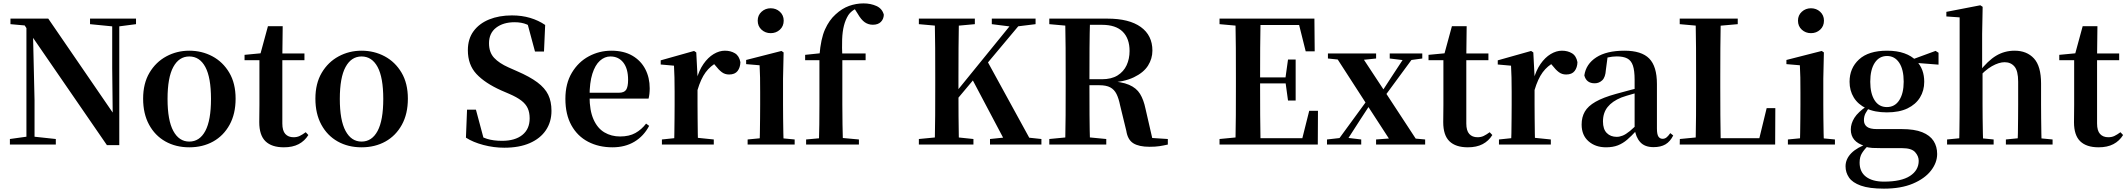

<svg xmlns="http://www.w3.org/2000/svg" viewBox="-20 -850 12508 1129"><path d="M38.2 0V-32.6L143.5 -47.3H171.3L308.2 -32.6V0ZM135.4 0V-713.4H172.6L183.1 -260.5V0ZM509.4 -707.9V-740.5H779.8V-707.9L674.8 -694.2H648.1ZM608.8 3.6 161.7 -646.1 159 -649.2 125.1 -700.4 41.5 -707.9V-740.5H263.8L662.2 -159.6L643 -152.8L639.8 -449.6V-740.5H681.4V3.6Z M1093 16.2Q1013.7 16.2 952.5 -18.3Q891.3 -52.8 856.5 -117Q821.6 -181.2 821.6 -269.8Q821.6 -359.1 858.8 -422Q896 -484.9 957.9 -518.4Q1019.8 -551.9 1093 -551.9Q1167.1 -551.9 1229.1 -518.8Q1291 -485.6 1328.2 -422.7Q1365.4 -359.8 1365.4 -269.8Q1365.4 -180.5 1330 -116.3Q1294.6 -52 1233.4 -17.9Q1172.2 16.2 1093 16.2ZM1093 -17.5Q1154 -17.5 1187.4 -80.1Q1220.7 -142.6 1220.7 -268.1Q1220.7 -394.2 1187.4 -456.1Q1154 -518 1093 -518Q1032.7 -518 999 -456.1Q965.2 -394.2 965.2 -268.1Q965.2 -142.6 999 -80.1Q1032.7 -17.5 1093 -17.5Z M1573.4 -496.1V-535.7H1770.2V-496.1ZM1649.1 16.2Q1577.7 16.2 1541.1 -19.3Q1504.5 -54.8 1504.5 -131.7Q1504.5 -159.8 1505 -182.4Q1505.5 -205 1505.5 -234.7V-496.1H1418V-527.5L1527.7 -538L1509.1 -525.2L1555.5 -695.8H1642.3L1640.2 -519.3V-508.7V-123.8Q1640.2 -81.6 1657.7 -62.3Q1675.2 -43 1706.3 -43Q1726.4 -43 1742 -50.4Q1757.7 -57.9 1777.7 -72.5L1793.2 -56Q1771.7 -21.1 1736.3 -2.5Q1700.9 16.2 1649.1 16.2Z M2106 16.2Q2026.7 16.2 1965.5 -18.3Q1904.3 -52.8 1869.5 -117Q1834.6 -181.2 1834.6 -269.8Q1834.6 -359.1 1871.8 -422Q1909 -484.9 1970.9 -518.4Q2032.8 -551.9 2106 -551.9Q2180.1 -551.9 2242.1 -518.8Q2304 -485.6 2341.2 -422.7Q2378.4 -359.8 2378.4 -269.8Q2378.4 -180.5 2343 -116.3Q2307.6 -52 2246.4 -17.9Q2185.2 16.2 2106 16.2ZM2106 -17.5Q2167 -17.5 2200.4 -80.1Q2233.7 -142.6 2233.7 -268.1Q2233.7 -394.2 2200.4 -456.1Q2167 -518 2106 -518Q2045.7 -518 2012 -456.1Q1978.2 -394.2 1978.2 -268.1Q1978.2 -142.6 2012 -80.1Q2045.7 -17.5 2106 -17.5Z M2945.2 18.6Q2884 18.6 2822.9 2.6Q2761.8 -13.4 2719.8 -40.5L2726.3 -205H2778.6L2829.3 -15.7L2767.7 -42.2L2756.7 -79.5Q2806.1 -45 2843.9 -33.5Q2881.7 -21.9 2932 -21.9Q3008.5 -21.9 3051.5 -56.5Q3094.5 -91.1 3094.5 -153.9Q3094.5 -188.8 3083 -213.7Q3071.6 -238.6 3045.4 -258.7Q3019.2 -278.8 2974.1 -298.2L2927.9 -318.1Q2831.7 -361.1 2781.4 -415.2Q2731.1 -469.3 2731.1 -554.7Q2731.1 -621.1 2764.5 -666.5Q2797.9 -711.9 2856.4 -735.7Q2914.9 -759.4 2990.3 -759.4Q3048.7 -759.4 3097.6 -744.7Q3146.5 -730 3185.7 -703.2L3178.8 -546.8H3125.9L3077.4 -727.2L3143.4 -699.2L3151 -659.2Q3108.8 -692.9 3078.3 -706.1Q3047.7 -719.3 3005.9 -719.3Q2939.3 -719.3 2897.4 -687.2Q2855.5 -655 2855.5 -595.7Q2855.5 -542.1 2885.4 -510Q2915.3 -478 2970.1 -453.7L3020 -431.6Q3095.3 -399.1 3139.7 -365.9Q3184.2 -332.7 3203.5 -293Q3222.8 -253.2 3222.8 -198.1Q3222.8 -133.4 3190 -84.5Q3157.2 -35.6 3095.2 -8.5Q3033.3 18.6 2945.2 18.6Z M3581.2 16.2Q3500.8 16.2 3438.2 -16.5Q3375.6 -49.1 3340.1 -113Q3304.6 -176.9 3304.6 -268.8Q3304.6 -358.8 3342.6 -422.2Q3380.5 -485.7 3442.2 -518.8Q3503.9 -551.9 3574.4 -551.9Q3648.1 -551.9 3698.5 -522.5Q3748.8 -493.1 3774.6 -443.2Q3800.4 -393.3 3800.4 -330.9Q3800.4 -296.1 3793.7 -270.2H3363.1V-304.6H3618.4Q3650.5 -304.6 3661.9 -322.2Q3673.3 -339.8 3673.3 -380.4Q3673.3 -446.3 3645.2 -482.2Q3617.1 -518 3569.1 -518Q3535.7 -518 3507.6 -492.9Q3479.6 -467.8 3463.1 -416Q3446.7 -364.1 3446.7 -282.7Q3446.7 -200.5 3469.9 -148.2Q3493 -95.8 3533.8 -71.7Q3574.5 -47.5 3626.4 -47.5Q3679.4 -47.5 3715.9 -67.7Q3752.3 -87.9 3779.2 -123.2L3797.1 -109.9Q3765.6 -49.8 3710.7 -16.8Q3655.7 16.2 3581.2 16.2Z M3872.2 0V-29.9L3980.3 -41.2H4066.8L4177.2 -29.9V0ZM3943.2 0Q3944.9 -25.5 3945.4 -67.4Q3945.9 -109.4 3946.4 -154.8Q3946.9 -200.3 3946.9 -234.8V-310.2Q3946.9 -360.7 3946 -394.1Q3945.2 -427.5 3943.2 -463.8L3865.1 -470.7V-495.2L4061.2 -550.4L4074.2 -541.7L4081.6 -398.7V-397.7V-234.8Q4081.6 -200.3 4082.1 -154.8Q4082.6 -109.4 4083.1 -67.4Q4083.6 -25.5 4084.6 0ZM4081.4 -320.2 4048.3 -380.9H4075.4Q4090 -435.6 4116.6 -473.9Q4143.3 -512.2 4176.4 -532.1Q4209.5 -551.9 4242.6 -551.9Q4276.2 -551.9 4301.4 -536.8Q4326.7 -521.7 4333.7 -484.5Q4332.9 -453.2 4317.2 -432.6Q4301.4 -411.9 4267.2 -411.9Q4242.5 -411.9 4224.2 -425.8Q4206 -439.6 4186.8 -464.4L4163.8 -490.9L4200.4 -485.1Q4157.5 -463.1 4129.2 -424.7Q4100.9 -386.2 4081.4 -320.2Z M4376.2 0V-29.9L4482.8 -40.2H4544.8L4652.8 -29.9V0ZM4446.6 0Q4447.6 -25.5 4448.3 -67.4Q4448.9 -109.4 4449.4 -154.8Q4449.9 -200.3 4449.9 -234.8V-308Q4449.9 -358.3 4449.3 -394.3Q4448.6 -430.4 4446.6 -466.2L4367.5 -472.9V-497.4L4575.1 -550.4L4587.8 -541.7L4584.4 -387.9V-234.8Q4584.4 -200.3 4584.9 -154.8Q4585.4 -109.4 4586.2 -67.4Q4587.1 -25.5 4588.1 0ZM4511.8 -655Q4480.6 -655 4458 -675.4Q4435.5 -695.9 4435.5 -728.8Q4435.5 -760.3 4458 -780.9Q4480.6 -801.4 4511.8 -801.4Q4543.5 -801.4 4565.9 -780.9Q4588.3 -760.3 4588.3 -728.8Q4588.3 -695.9 4565.9 -675.4Q4543.5 -655 4511.8 -655Z M4720.1 0V-29.9L4833.4 -40.2H4917.5L5030.6 -29.9V0ZM4795.1 0Q4797.1 -58.2 4797.7 -117.4Q4798.4 -176.6 4798.4 -234.8V-496.1H4714.4V-527.5L4845.5 -541.2L4798.1 -516.1L4798.8 -526.6Q4806.5 -621.9 4831.2 -677Q4856 -732.1 4893.3 -765.3Q4931.1 -800.3 4972.7 -815.2Q5014.3 -830 5057.8 -830Q5099.8 -830 5133.9 -814.6Q5167.9 -799.1 5177.1 -763.3Q5176.1 -737.6 5159.5 -721Q5142.9 -704.5 5112.2 -704.5Q5086.4 -704.5 5065.3 -718.9Q5044.2 -733.4 5023.9 -768.6L4998.9 -808V-817H5045.9V-808.7Q5021 -805.2 5000.6 -792Q4980.1 -778.7 4968.3 -761Q4951.5 -734 4942.6 -699.4Q4933.7 -664.8 4932 -618.6Q4930.4 -572.4 4933.1 -511.3V-234.8Q4933.1 -176.6 4934.1 -117.4Q4935.1 -58.2 4936.8 0ZM4866.6 -496.1V-535.7H5070V-496.1Z M5476.6 0Q5478.6 -85.2 5479 -171.8Q5479.4 -258.5 5479.4 -346.1V-393.6Q5479.4 -481.3 5479 -567.7Q5478.6 -654.1 5476.6 -740.5H5618.6Q5616.9 -655.6 5616.4 -568.4Q5615.9 -481.3 5615.9 -393.6V-314.3Q5615.9 -246.9 5616.4 -166.8Q5616.9 -86.6 5618.6 0ZM5383.1 0V-32.6L5536.2 -47.3H5563.2L5704 -32.6V0ZM5383.1 -707.9V-740.5H5712.3V-707.9L5563.2 -694.2H5536.2ZM5801.4 0V-32.6L5943.9 -47.3H5966.5L6103.7 -32.6V0ZM5812 -707.9V-740.5H6069.4V-707.9L5957.9 -694.2L5930.4 -692.9ZM5544.2 -190.2 5541.7 -255.1H5559.6L5582.9 -285.3L5953 -740.5H6005.3ZM5899.9 0 5693.8 -389.9 5783.2 -494.7 6054.2 0Z M6150.1 0V-32.6L6303.2 -47.3H6332.4L6485.1 -32.6V0ZM6243.6 0Q6245.6 -85.2 6246 -171.8Q6246.4 -258.5 6246.4 -346.1V-393.6Q6246.4 -481.3 6246 -567.7Q6245.6 -654.1 6243.6 -740.5H6389.8Q6387.1 -655.6 6386.6 -567.3Q6386.1 -478.9 6386.1 -378.5V-352.5Q6386.1 -261.5 6386.6 -174.1Q6387.1 -86.6 6389.8 0ZM6739.5 13.1Q6676.9 13.1 6643.9 -7.7Q6610.9 -28.5 6602.9 -80.8L6566.6 -229.9Q6558.3 -271.2 6545.2 -297.4Q6532.1 -323.6 6508.4 -336.3Q6484.7 -348.9 6443.8 -348.9H6319.1V-384.1H6459.5Q6515.5 -384.1 6551.4 -406.4Q6587.3 -428.8 6604.7 -466.4Q6622.1 -504.1 6622.1 -550.3Q6622.1 -623.8 6581.4 -664Q6540.8 -704.1 6459.4 -704.1H6317.6V-740.5H6492.1Q6619.6 -740.5 6688 -691.3Q6756.4 -642.1 6756.4 -552.5Q6756.4 -505.4 6730.7 -464.3Q6704.9 -423.2 6647.4 -395.6Q6590 -368 6495.4 -362.2V-373.4Q6575.2 -370.2 6618.8 -351.4Q6662.5 -332.7 6683.7 -297.9Q6705 -263.2 6715.8 -210.5L6761.4 -12L6691.5 -42.8L6847.1 -32.6V0Q6821 5.9 6797.5 9.5Q6774 13.1 6739.5 13.1ZM6150.1 -707.9V-740.5H6317.6V-694.2H6303.2Z M7151.1 0V-32.6L7304.2 -47.3H7318.6V0ZM7244.6 0Q7246.6 -85.2 7247 -171.8Q7247.4 -258.5 7247.4 -346.1V-393.6Q7247.4 -481.3 7247 -567.7Q7246.6 -654.1 7244.6 -740.5H7392.3Q7390.6 -655.6 7390.1 -567.7Q7389.6 -479.8 7389.6 -387.2V-359.2Q7389.6 -263 7390.1 -174.8Q7390.6 -86.6 7392.3 0ZM7318.6 0V-37.4H7701.3L7629.6 -3.7L7678.5 -198.6H7729.9L7728.9 0ZM7318.6 -359.5V-394.7H7564.6V-359.5ZM7553.8 -258.7 7538.6 -369.7V-390.7L7553.8 -500.1H7598.7V-258.7ZM7151.1 -707.9V-740.5H7318.6V-694.2H7304.2ZM7657.8 -548 7610.4 -738.1 7680.9 -702.9H7318.6V-740.5H7709L7710.7 -548Z M7783 0V-29.9L7871.5 -39.9H7900.6L7984.3 -29.9V0ZM7828.7 0 8056.4 -311.7 8078.2 -291.7H8073.5L7978.3 -146L7884.4 0ZM8071.6 0V-29.9L8209.4 -40.2H8246.6L8360.2 -29.9V0ZM8090.1 -239.8 8068.2 -261.5H8073.8L8163.3 -399.1L8253 -535.7H8307.7ZM8170.1 0 8019.7 -231.4 7823.1 -535.7H7975.8L8121 -315.2L8327.5 0ZM7788.5 -506V-535.7H8071.8V-506L7963.7 -494.8H7897.2ZM8151.9 -506V-535.7H8343.3V-506L8266.2 -495.5H8238Z M8535.4 -496.1V-535.7H8732.2V-496.1ZM8611.1 16.2Q8539.7 16.2 8503.1 -19.3Q8466.5 -54.8 8466.5 -131.7Q8466.5 -159.8 8467 -182.4Q8467.5 -205 8467.5 -234.7V-496.1H8380V-527.5L8489.7 -538L8471.1 -525.2L8517.5 -695.8H8604.3L8602.2 -519.3V-508.7V-123.8Q8602.2 -81.6 8619.7 -62.3Q8637.2 -43 8668.3 -43Q8688.4 -43 8704 -50.4Q8719.7 -57.9 8739.7 -72.5L8755.2 -56Q8733.7 -21.1 8698.3 -2.5Q8662.9 16.2 8611.1 16.2Z M8794.2 0V-29.9L8902.3 -41.2H8988.8L9099.2 -29.9V0ZM8865.2 0Q8866.9 -25.5 8867.4 -67.4Q8867.9 -109.4 8868.4 -154.8Q8868.9 -200.3 8868.9 -234.8V-310.2Q8868.9 -360.7 8868 -394.1Q8867.2 -427.5 8865.2 -463.8L8787.1 -470.7V-495.2L8983.2 -550.4L8996.2 -541.7L9003.6 -398.7V-397.7V-234.8Q9003.6 -200.3 9004.1 -154.8Q9004.6 -109.4 9005.1 -67.4Q9005.6 -25.5 9006.6 0ZM9003.4 -320.2 8970.3 -380.9H8997.4Q9012 -435.6 9038.6 -473.9Q9065.3 -512.2 9098.4 -532.1Q9131.5 -551.9 9164.6 -551.9Q9198.2 -551.9 9223.4 -536.8Q9248.7 -521.7 9255.7 -484.5Q9254.9 -453.2 9239.2 -432.6Q9223.4 -411.9 9189.2 -411.9Q9164.5 -411.9 9146.2 -425.8Q9128 -439.6 9108.8 -464.4L9085.8 -490.9L9122.4 -485.1Q9079.5 -463.1 9051.2 -424.7Q9022.9 -386.2 9003.4 -320.2Z M9423.6 16.2Q9361.2 16.2 9320.8 -19.4Q9280.3 -54.9 9280.3 -117.6Q9280.3 -161.2 9299 -193.6Q9317.7 -226.1 9362.1 -251.5Q9406.6 -277 9482.4 -297.9Q9521.8 -309.4 9571.4 -322Q9621 -334.6 9661 -344.4V-318.9Q9621 -308.9 9581 -297.6Q9540.9 -286.4 9514.1 -276.7Q9460.3 -254.9 9433.1 -220.6Q9405.8 -186.4 9405.8 -135.9Q9405.8 -90.4 9428.1 -67.9Q9450.3 -45.3 9487 -45.3Q9503.3 -45.3 9521.7 -52.6Q9540.1 -59.9 9564.4 -79.7Q9588.8 -99.4 9622.3 -135.5L9637.8 -82.4H9602.7Q9573.6 -50.6 9548.2 -28.7Q9522.7 -6.8 9493.4 4.7Q9464 16.2 9423.6 16.2ZM9703.1 15.2Q9651.6 15.2 9624.9 -14.2Q9598.2 -43.6 9591.9 -94V-96.5V-381.4Q9591.9 -434.7 9581.8 -464.5Q9571.7 -494.3 9548.6 -506.3Q9525.5 -518.3 9487 -518.3Q9461.4 -518.3 9434.3 -512.2Q9407.2 -506.1 9370.8 -491.2L9433.1 -516.3L9422.9 -439.2Q9420.3 -395.9 9401.6 -378Q9382.8 -360.2 9357.3 -360.2Q9308.1 -360.2 9296.2 -406.5Q9305.9 -473.5 9366.4 -512.7Q9426.9 -551.9 9532.1 -551.9Q9632.4 -551.9 9677.7 -505.9Q9723.1 -459.8 9723.1 -356.2V-94.8Q9723.1 -60.3 9731.8 -47Q9740.6 -33.8 9756.7 -33.8Q9768.3 -33.8 9778.3 -40.9Q9788.3 -48.1 9801.7 -67.2L9818.9 -53.4Q9801 -17.5 9773.2 -1.1Q9745.4 15.2 9703.1 15.2Z M9857.1 0 9857.8 -32.6 10010.2 -47.3H10025.3L10024.6 0ZM9950.6 0Q9952.6 -85.2 9953 -169.1Q9953.4 -253.1 9953.4 -325.6V-393.6Q9953.4 -481.3 9953 -568.1Q9952.6 -654.9 9950.6 -740.5H10098.3Q10096.6 -655.6 10096.1 -569.2Q10095.6 -482.9 10095.6 -399.7V-337.1Q10095.6 -257.9 10096.1 -172.3Q10096.6 -86.6 10098.3 0ZM10024.6 0 10025.3 -37.4H10387.6L10317.4 -4.7L10368.3 -214H10419.3L10418.3 0ZM9857.1 -707.9V-740.5H10198.3V-707.9L10043.1 -694.2H10010.2Z M10493.2 0V-29.9L10599.8 -40.2H10661.8L10769.8 -29.9V0ZM10563.6 0Q10564.6 -25.5 10565.3 -67.4Q10565.9 -109.4 10566.4 -154.8Q10566.9 -200.3 10566.9 -234.8V-308Q10566.9 -358.3 10566.3 -394.3Q10565.6 -430.4 10563.6 -466.2L10484.5 -472.9V-497.4L10692.1 -550.4L10704.8 -541.7L10701.4 -387.9V-234.8Q10701.4 -200.3 10701.9 -154.8Q10702.4 -109.4 10703.2 -67.4Q10704.1 -25.5 10705.1 0ZM10628.8 -655Q10597.6 -655 10575 -675.4Q10552.5 -695.9 10552.5 -728.8Q10552.5 -760.3 10575 -780.9Q10597.6 -801.4 10628.8 -801.4Q10660.5 -801.4 10682.9 -780.9Q10705.3 -760.3 10705.3 -728.8Q10705.3 -695.9 10682.9 -675.4Q10660.5 -655 10628.8 -655Z M11057.8 259.3Q10971.7 259.3 10922.2 241.5Q10872.8 223.8 10852.5 193.9Q10832.2 164.1 10832.2 128Q10832.2 85.1 10866.1 50.6Q10899.9 16.2 10968.3 -7.2L10971.4 -0.8Q10943.7 27 10929.3 49.7Q10914.9 72.4 10914.9 106.1Q10914.9 160.8 10952.7 189.4Q10990.5 218 11058.1 218Q11160.2 218 11211.3 184.5Q11262.4 151 11262.4 95.5Q11262.4 68.3 11241.4 44.8Q11220.4 21.2 11165.8 21.2H11050.7Q11012.6 21.2 10989.6 19.9Q10966.7 18.5 10945.4 11.6V8.1Q10863.1 -15.7 10863.1 -88.6Q10863.1 -123.2 10884.3 -157.2Q10905.5 -191.1 10959.2 -227.3V-236.3L10978.8 -226.5Q10959.3 -202.1 10949.8 -184.1Q10940.3 -166 10940.3 -143Q10940.3 -118.4 10957.9 -104.7Q10975.6 -91 11015.8 -91H11162.1Q11237.5 -91 11283.2 -72.5Q11328.8 -54 11349.9 -21.1Q11370.9 11.8 11370.9 55.3Q11370.9 106.6 11334.4 153.4Q11298 200.2 11228 229.8Q11158 259.3 11057.8 259.3ZM11075.3 -189.2Q11003.3 -189.2 10954.3 -212.6Q10905.4 -236.1 10880.6 -276.7Q10855.8 -317.3 10855.8 -369.1Q10855.8 -449.4 10911.6 -500.6Q10967.5 -551.9 11076.1 -551.9Q11134.8 -551.9 11177.7 -536.6Q11220.6 -521.4 11246.6 -494L11250.7 -489.8Q11294.9 -443.3 11294.9 -369.1Q11294.9 -317.3 11269.9 -276.7Q11245 -236.1 11196.4 -212.6Q11147.8 -189.2 11075.3 -189.2ZM11075.1 -220.4Q11122.1 -220.4 11148.1 -260.8Q11174.1 -301.2 11174.1 -369.4Q11174.1 -441.2 11147.8 -481Q11121.4 -520.7 11076.3 -520.7Q11030 -520.7 11003.8 -480.5Q10977.5 -440.2 10977.5 -369.1Q10977.5 -300.9 11002.9 -260.6Q11028.3 -220.4 11075.1 -220.4ZM11213.2 -482.9V-498.4H11219.2L11361.6 -550.8L11379 -539.8V-469.9Z M11429.2 0V-29.9L11534.8 -40.2H11598.6L11703 -29.9V0ZM11500.1 0Q11501.1 -25.5 11501.6 -67.4Q11502.1 -109.4 11502.6 -154.8Q11503.1 -200.3 11503.1 -234.8V-747.8L11425 -753.3V-780.3L11624.6 -819L11638.4 -810L11635.4 -650.9V-442.8L11637.8 -429.3V-234.8Q11637.8 -200.3 11638.3 -154.8Q11638.8 -109.4 11639.7 -67.4Q11640.6 -25.5 11641.6 0ZM11775 0V-29.9L11878.9 -40.2H11941.2L12049.6 -29.9V0ZM11843.5 0Q11845.2 -25.5 11845.7 -66.9Q11846.2 -108.4 11846.7 -153.8Q11847.2 -199.3 11847.2 -234.8V-369.8Q11847.2 -433.2 11825.6 -458.7Q11804 -484.2 11767.5 -484.2Q11734.4 -484.2 11692.6 -460.7Q11650.8 -437.1 11605.2 -384.1L11576.3 -426.7H11617.3Q11668.9 -493.2 11718 -522.6Q11767.2 -551.9 11826.5 -551.9Q11897.8 -551.9 11939.9 -506.5Q11981.9 -461.1 11981.9 -358.8V-234.8Q11981.9 -199.3 11982.4 -153.8Q11982.9 -108.4 11983.6 -66.9Q11984.2 -25.5 11985.2 0Z M12244.4 -496.1V-535.7H12441.2V-496.1ZM12320.1 16.2Q12248.7 16.2 12212.1 -19.3Q12175.5 -54.8 12175.5 -131.7Q12175.5 -159.8 12176 -182.4Q12176.5 -205 12176.5 -234.7V-496.1H12089V-527.5L12198.7 -538L12180.1 -525.2L12226.5 -695.8H12313.3L12311.2 -519.3V-508.7V-123.8Q12311.2 -81.6 12328.7 -62.3Q12346.2 -43 12377.3 -43Q12397.4 -43 12413 -50.4Q12428.7 -57.9 12448.7 -72.5L12464.2 -56Q12442.7 -21.1 12407.3 -2.5Q12371.9 16.2 12320.1 16.2Z"/></svg>

Font: Noto Serif KR ExtraLight
Style: Regular
Weight: 200
Designer: Ryoko NISHIZUKA 西塚涼子 (kana & ideographs); Frank Grießhammer (Latin, Greek & Cyrillic); Wenlong ZHANG 张文龙 (bopomofo); San
Foundry: Adobe
Version: Version 2.002-H1;hotconv 1.1.0;makeotfexe 2.6.0